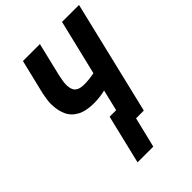

<svg xmlns="http://www.w3.org/2000/svg" viewBox="-250 -806 1104 1104"><g transform="rotate(-45 301.5 -254.0)"><path d="M201 185 273 -114H326L357 -243Q341 -239 316.5 -235.5Q292 -232 266 -232Q200 -232 160.5 -253.5Q121 -275 103.5 -314Q86 -353 86 -404Q86 -423 89 -442.5Q92 -462 96 -482L147 -693H285L236 -489Q232 -470 229 -452.5Q226 -435 226 -420Q226 -398 232.5 -381.5Q239 -365 256 -356.5Q273 -348 304 -348Q322 -348 343.5 -350.5Q365 -353 384 -357L465 -693H603L437 0H374L329 185Z"/></g></svg>

Font: Ubuntu Sans Mono
Style: Italic
Weight: 400
Italic angle: -13.5°
Monospace: yes
Designer: Dalton Maag Ltd
Foundry: Dalton Maag Ltd
Version: Version 1.006